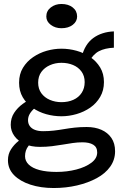

<svg xmlns="http://www.w3.org/2000/svg" viewBox="-20 -728 620 966"><path d="M250 218Q185 218 133 201Q81 184 50.5 153Q20 122 20 78Q20 47 35.5 23Q51 -1 73 -18.5Q95 -36 115 -47L159 -24Q140 -15 123 6.5Q106 28 106 58Q106 82 124.5 100Q143 118 178.5 127.5Q214 137 264 137Q317 137 363.5 125Q410 113 439.5 91Q469 69 469 39Q469 12 449 0Q429 -12 395 -12Q371 -12 346.5 -8.5Q322 -5 296 -0.5Q270 4 241.5 7.5Q213 11 180 11Q137 11 104 -3.5Q71 -18 52.5 -43.5Q34 -69 34 -100Q34 -134 51 -160Q68 -186 94 -205Q120 -224 148 -235L190 -207Q172 -198 156 -185Q140 -172 130.5 -156.5Q121 -141 121 -123Q121 -106 130 -93.5Q139 -81 156 -74.5Q173 -68 197 -68Q225 -68 251 -71Q277 -74 303 -78.5Q329 -83 356.5 -86Q384 -89 416 -89Q458 -89 490 -75Q522 -61 540.5 -34Q559 -7 559 33Q559 76 534.5 110.5Q510 145 466.5 168.5Q423 192 367.5 205Q312 218 250 218ZM289 -143Q250 -143 212.5 -153.5Q175 -164 144 -185.5Q113 -207 94.5 -238.5Q76 -270 76 -312Q76 -355 95.5 -387Q115 -419 146.5 -440.5Q178 -462 215 -472.5Q252 -483 289 -483Q328 -483 365.5 -472.5Q403 -462 434 -441Q465 -420 484 -388.5Q503 -357 503 -315Q503 -273 484 -240.5Q465 -208 434 -186.5Q403 -165 365 -154Q327 -143 289 -143ZM289 -214Q323 -214 349.5 -226Q376 -238 391 -261Q406 -284 406 -315Q406 -346 390 -368Q374 -390 347.5 -401Q321 -412 289 -412Q258 -412 231 -400Q204 -388 188 -366Q172 -344 172 -312Q172 -281 188 -259Q204 -237 231 -225.5Q258 -214 289 -214ZM425 -413 391 -442Q399 -474 413.5 -497.5Q428 -521 449 -536.5Q470 -552 496.5 -560.5Q523 -569 553 -570V-488Q508 -486 478 -470.5Q448 -455 425 -413ZM289 -586Q258 -586 235.5 -603Q213 -620 213 -645Q213 -673 235.5 -690.5Q258 -708 289 -708Q324 -708 346 -690.5Q368 -673 368 -645Q368 -620 346 -603Q324 -586 289 -586Z"/></svg>

Font: BioRhyme ExtraBold
Style: Regular
Weight: 400
Version: Version 1.600;gftools[0.9.33]